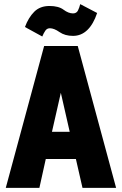

<svg xmlns="http://www.w3.org/2000/svg" viewBox="-20 -911 591 931"><path d="M8 0H171L202 -140H348L380 0H543L357 -688H194ZM232 -272 275 -461 318 -272ZM185 -734Q192 -751 200 -762.5Q208 -774 222 -774Q242 -774 268.5 -755.5Q295 -737 334 -737Q374 -737 403.5 -765.5Q433 -794 451 -848L369 -891Q365 -874 358 -860Q351 -846 334 -846Q312 -846 288 -864Q264 -882 220 -882Q174 -882 146 -854Q118 -826 101 -780Z"/></svg>

Font: Secuela Black
Style: Regular
Weight: 900
Designer: Fernando Haro
Foundry: deFharo
Version: Version 1.704